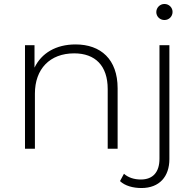

<svg xmlns="http://www.w3.org/2000/svg" viewBox="-20 -750 979 968"><path d="M809 -730C832 -730 850 -712 850 -690C850 -667 832 -649 809 -649C786 -649 768 -667 768 -689C768 -711 786 -730 809 -730ZM361 -526C488 -526 573 -451 573 -305C573 -305 573 0 573 0C573 0 523 0 523 0C523 0 523 -301 523 -301C523 -419 460 -481 354 -481C231 -481 156 -402 156 -278C156 -278 156 0 156 0C156 0 106 0 106 0C106 0 106 -522 106 -522C106 -522 154 -522 154 -522C154 -522 154 -409 154 -409C189 -482 262 -526 361 -526ZM784 50C784 50 784 -522 784 -522C784 -522 834 -522 834 -522C834 -522 834 52 834 52C834 140 784 198 693 198C651 198 610 187 585 163C585 163 605 126 605 126C626 145 656 155 690 155C751 155 784 118 784 50Z"/></svg>

Font: TamingNoise
Style: Regular
Weight: 500
Designer: Julieta Ulanovsky
Foundry: Julieta Ulanovsky
Version: ""